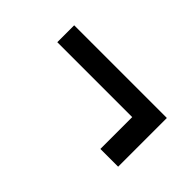

<svg xmlns="http://www.w3.org/2000/svg" viewBox="-23 -575 627 627"><g transform="rotate(45 291.0 -261.5)"><path d="M423 -149V-296H77V-374H505V-149Z"/></g></svg>

Font: Literata Medium
Style: Regular
Weight: 500
Designer: Latin by Veronika Burian and Jose Scaglione. Greek by Irene Vlachou. Cyrillic by Vera Evstafieva.
Foundry: TypeTogether
Version: Version 3.103; ttfautohint (v1.8.4.7-5d5b);gftools[0.9.29]